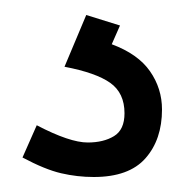

<svg xmlns="http://www.w3.org/2000/svg" viewBox="-20 -26 246 256"><path d="M10 184 29 141Q73 164 97 164Q118 164 132 155.5Q146 147 146 125Q146 98 127 84.5Q108 71 66 63L95 -6L140 8L129 33Q164 46 180 69Q196 92 196 120Q196 160 174 185Q152 210 105 210Q83 210 61.5 205Q40 200 10 184Z"/></svg>

Font: Oak Sans Light
Style: Regular
Weight: 400
Designer: Erik Kennedy, Walven
Foundry: Erik Kennedy, Walven
Version: Version 1.100;Glyphs 3.1.2 (3151)